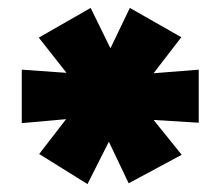

<svg xmlns="http://www.w3.org/2000/svg" viewBox="-20 -781 557 485"><path d="M79 -392 147 -480 35 -470V-605L148 -597L78 -686L209 -761L259 -659L308 -761L438 -687L368 -596L482 -605V-471L368 -478L439 -390L305 -318L255 -423L201 -316Z"/></svg>

Font: K2D ExtraBold
Style: Regular
Weight: 800
Designer: Katatrad Aksorn Co.,Ltd.
Foundry: Cadson Demak Co.,Ltd.
Version: Version 1.000; ttfautohint (v1.6)